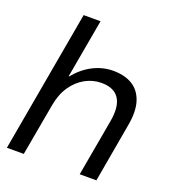

<svg xmlns="http://www.w3.org/2000/svg" viewBox="-130 -801 797 897"><g transform="rotate(20 268.5 -352.5)"><path d="M7 0 132 -705H216L164 -413H167Q204 -459 252 -483.5Q300 -508 352 -508Q409 -508 447.5 -484.5Q486 -461 501.5 -412.5Q517 -364 503 -290L452 0H369L419 -281Q433 -358 407.5 -397Q382 -436 320 -436Q277 -436 239 -415Q201 -394 174 -354.5Q147 -315 137 -257L91 0Z"/></g></svg>

Font: DM Sans 36pt
Style: Italic
Weight: 400
Italic angle: -10°
Designer: Colophon Foundry, Jonny Pinhorn
Foundry: Colophon Foundry
Version: Version 4.004;gftools[0.9.30]